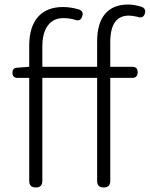

<svg xmlns="http://www.w3.org/2000/svg" viewBox="-20 -828 661 848"><path d="M138 0Q109 0 109 -29V-484H57Q35 -484 35 -507Q35 -528 56 -529L109 -533V-626Q109 -709 147.5 -753Q186 -797 258 -797Q293 -797 329 -786Q351 -778 343 -756Q336 -731 310 -741Q286 -748 260 -748Q215 -748 191 -715Q167 -682 167 -622V-533H288H409V-645Q409 -725 444 -766.5Q479 -808 546 -808Q573 -808 605 -798Q626 -790 620 -769Q613 -744 586 -754Q564 -759 549 -759Q467 -759 467 -642V-533H564Q588 -533 588 -509Q588 -484 564 -484H467V-29Q467 0 438 0Q409 0 409 -29V-484H167V-29Q167 0 138 0Z"/></svg>

Font: GenSenRounded TW L
Style: Regular
Weight: 300
Version: Version 1.501;PS 1;hotconv 16.6.51;makeotf.lib2.5.65220